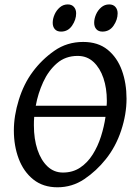

<svg xmlns="http://www.w3.org/2000/svg" viewBox="-20 -816 594 852"><path d="M541.5 -377.9Q541.5 -309.1 517.8 -237.3Q494.1 -165.5 449.7 -109.9Q408.2 -57.6 354.2 -21.2Q300.3 15.1 234.9 15.1Q171.4 15.1 128.2 -19.3Q85 -53.7 63.2 -111.1Q41.5 -168.5 41.5 -236.8Q41.5 -302.2 63.5 -373Q85.4 -443.8 125 -497.1Q165.5 -551.8 221.4 -590.8Q277.3 -629.9 349.1 -629.9Q415 -629.9 457.5 -595.5Q500 -561 520.8 -503.9Q541.5 -446.8 541.5 -377.9ZM448.2 -297.4H131.8Q130.9 -288.1 130.6 -278.1Q130.4 -268.1 130.4 -259.8Q130.4 -199.2 146.2 -151.9Q162.1 -104.5 190.9 -77.4Q219.7 -50.3 259.3 -50.3Q302.7 -50.3 335.4 -72Q368.2 -93.8 391.1 -130.1Q414.1 -166.5 428 -210.2Q441.9 -253.9 448.2 -297.4ZM453.1 -346.7Q453.6 -352.1 453.9 -357.9Q454.1 -363.8 454.1 -369.1Q454.1 -424.3 439 -469.2Q423.8 -514.2 395 -541Q366.2 -567.9 324.7 -567.9Q270.5 -567.9 232.7 -535.2Q194.8 -502.4 171.6 -451.7Q148.4 -400.9 138.7 -346.7ZM502 -756.8Q502 -728.5 483.9 -702.1Q465.8 -675.8 434.6 -675.8Q417 -675.8 407.5 -686.5Q397.9 -697.3 397.9 -714.8Q397.9 -732.9 406 -751.7Q414.1 -770.5 429.2 -783.4Q444.3 -796.4 464.4 -796.4Q482.4 -796.4 492.2 -785.2Q502 -773.9 502 -756.8ZM317.9 -756.8Q317.9 -728.5 299.8 -702.1Q281.7 -675.8 251 -675.8Q232.9 -675.8 223.4 -686.5Q213.9 -697.3 213.9 -714.8Q213.9 -732.9 222.2 -751.7Q230.5 -770.5 245.6 -783.4Q260.7 -796.4 280.8 -796.4Q298.3 -796.4 308.1 -785.2Q317.9 -773.9 317.9 -756.8Z"/></svg>

Font: Gentium Book Plus
Style: Italic
Weight: 400
Italic angle: -8°
Designer: Victor Gaultney, Annie Olsen, Iska Routamaa, Becca Hirsbrunner
Foundry: SIL International
Version: Version 6.101